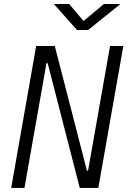

<svg xmlns="http://www.w3.org/2000/svg" viewBox="-20 -918 626 938"><path d="M369.6 0 212.9 -609.4H207L99.6 0H34.7L156.7 -693.4H247.6L404.8 -84H410.2L517.6 -693.4H582.5L460.4 0ZM356 -771.5 243.2 -898.4H317.9L388.2 -815.4L487.8 -898.4H568.4L410.6 -771.5Z"/></svg>

Font: Cascadia Code PL Light
Style: Italic
Weight: 300
Italic angle: -10°
Monospace: yes
Designer: Aaron Bell
Foundry: Saja Typeworks
Version: Version 2404.023; ttfautohint (v1.8.4)